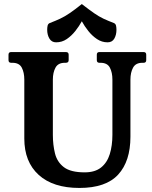

<svg xmlns="http://www.w3.org/2000/svg" viewBox="-20 -917 751 948"><path d="M689 -660Q702 -660 702 -647V-620Q702 -607 689 -607H683Q650 -607 637 -583Q624 -559 624 -524V-242Q624 -121 563.5 -55Q503 11 372 11Q242 11 171 -53.5Q100 -118 100 -233V-524Q100 -559 87.5 -583Q75 -607 41 -607H35Q22 -607 22 -620V-647Q22 -660 35 -660H305Q319 -660 319 -647V-620Q319 -607 305 -607H300Q267 -607 254 -583Q241 -559 241 -524V-251Q241 -202 251.5 -159.5Q262 -117 295.5 -91.5Q329 -66 398 -66Q449 -66 479 -90Q509 -114 522 -156Q535 -198 535 -251V-524Q535 -559 522.5 -583Q510 -607 476 -607H471Q458 -607 458 -620V-647Q458 -660 471 -660ZM384 -812Q371 -788 352 -764Q333 -740 309.5 -724Q286 -708 257 -708Q235 -708 224 -726.5Q213 -745 213 -770Q213 -781 215 -790Q217 -799 225 -803Q254 -814 276.5 -824.5Q299 -835 324 -852Q349 -869 384 -897Q420 -869 444.5 -852Q469 -835 491.5 -824.5Q514 -814 543 -803Q551 -799 553 -790Q555 -781 555 -770Q555 -745 544.5 -726.5Q534 -708 511 -708Q483 -708 459 -724Q435 -740 416 -764Q397 -788 384 -812Z"/></svg>

Font: Young Serif
Style: Regular
Weight: 400
Designer: Bastien Sozeau
Foundry: NBR — Bastien Sozeau
Version: Version 3.004; ttfautohint (v1.8.4.7-5d5b);gftools[0.9.33]